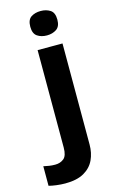

<svg xmlns="http://www.w3.org/2000/svg" viewBox="-212 -815 664 1110"><g transform="rotate(-15 120.5 -260.0)"><path d="M72 -687Q72 -729 95.5 -744.5Q119 -760 153 -760Q186 -760 210 -744.5Q234 -729 234 -687Q234 -646 210 -630Q186 -614 153 -614Q119 -614 95.5 -630Q72 -646 72 -687ZM34 240Q9 240 -18.5 236.5Q-46 233 -64 228V111Q-46 115 -30 117.5Q-14 120 6 120Q36 120 57 103Q78 86 78 37V-546H227V59Q227 109 208 150Q189 191 146.5 215.5Q104 240 34 240Z"/></g></svg>

Font: Noto Sans Balinese
Style: Bold
Weight: 700
Designer: Aditya Bayu, David Williams
Foundry: David Williams
Version: Version 2.005; ttfautohint (v1.8.4.7-5d5b)